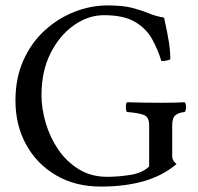

<svg xmlns="http://www.w3.org/2000/svg" viewBox="-20 -678 730 708"><path d="M377 -658Q433 -658 467.5 -649Q502 -640 528.5 -629Q555 -618 585 -613Q597 -559 602.5 -525Q608 -491 608 -459Q593 -453 579 -453H575Q562 -496 540.5 -534.5Q519 -573 477.5 -597.5Q436 -622 363 -622Q305 -622 252 -584.5Q199 -547 166 -481Q133 -415 133 -327Q133 -278 148.5 -225Q164 -172 194.5 -127Q225 -82 270.5 -54Q316 -26 375 -26Q416 -26 460.5 -33Q505 -40 530 -64V-217Q530 -247 509.5 -254.5Q489 -262 448 -265Q446 -267 445 -272.5Q444 -278 444 -283Q444 -288 445 -293.5Q446 -299 448 -301Q481 -300 514 -299.5Q547 -299 572 -299Q602 -299 622.5 -299.5Q643 -300 661 -301Q666 -296 666 -283Q666 -270 661 -265Q639 -263 627 -253Q615 -243 615 -217V-101Q615 -86 631 -73Q580 -30 510.5 -10Q441 10 352 10Q257 10 186 -32Q115 -74 76 -145.5Q37 -217 37 -307Q37 -390 66 -455Q95 -520 144 -565Q193 -610 253.5 -634Q314 -658 377 -658Z"/></svg>

Font: Ponomar
Style: Regular
Weight: 400
Version: Version 1.301; ttfautohint (v1.8.4.7-5d5b)